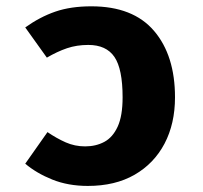

<svg xmlns="http://www.w3.org/2000/svg" viewBox="-20 -583 655 620"><path d="M263.6 17.4Q200 17.4 149 -3.1Q97.9 -23.6 61.5 -54.4L133.3 -156.4Q162.6 -136.4 192.1 -123.3Q221.5 -110.3 254.9 -110.3Q289.7 -110.3 316.9 -124.9Q344.1 -139.5 360 -174.1Q375.9 -208.7 375.9 -268.7Q375.9 -360.5 349.5 -399.2Q323.1 -437.9 265.1 -437.9Q227.7 -437.9 196.2 -427.2Q164.6 -416.4 131.3 -396.9L61.5 -494.4Q108.7 -528.2 158.5 -545.4Q208.2 -562.6 274.9 -562.6Q409.7 -562.6 477.4 -483.3Q545.1 -404.1 545.1 -268.7Q545.1 -183.6 511.3 -119.2Q477.4 -54.9 414.6 -18.7Q351.8 17.4 263.6 17.4Z"/></svg>

Font: FiraCode Nerd Font
Style: Bold
Weight: 700
Designer: Carrois Corporate, Edenspiekermann AG, Nikita Prokopov
Foundry: Carrois Corporate, Edenspiekermann AG, Nikita Prokopov
Version: Version 6.002;Nerd Fonts 2.1.0